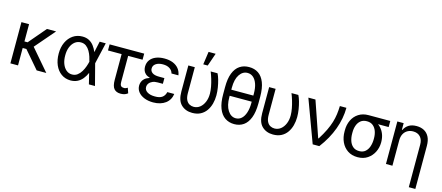

<svg xmlns="http://www.w3.org/2000/svg" viewBox="-59 -1456 5407 2351"><g transform="rotate(15 2644.0 -281.0)"><path d="M149.4 -522.5V0H52.7V-522.5ZM492.2 -522.5 232.4 -220.7H117.2L102.5 -303.7H189.5L376 -522.5ZM385.7 0 184.6 -234.4 247.1 -303.7 507.8 0Z M815.4 11.7Q748 10.7 697.8 -25.4Q647.5 -61.5 620.1 -124.8Q592.8 -188 592.8 -269.5Q592.8 -350.6 621.8 -412.8Q650.9 -475.1 702.6 -510.5Q754.4 -545.9 821.3 -545.9Q870.1 -545.9 905.8 -527.1Q941.4 -508.3 966.8 -475.1Q992.2 -441.9 1009.8 -398.4H1042L1054.7 -270.5L1125 0H1047.9L981.4 -270.5Q975.6 -296.4 964.8 -330.3Q954.1 -364.3 935.5 -396.7Q917 -429.2 889.2 -450.4Q861.3 -471.7 821.3 -471.7Q778.3 -471.7 745.4 -445.8Q712.4 -419.9 693.8 -374Q675.3 -328.1 675.8 -268.6Q675.3 -210 692.6 -163.6Q710 -117.2 741.7 -90.3Q773.4 -63.5 815.4 -63.5Q854.5 -63.5 883.1 -85Q911.6 -106.4 931.4 -139.4Q951.2 -172.4 963.4 -207.3Q975.6 -242.2 981.4 -268.6L1040 -539.1H1117.2L1054.7 -268.6L1042 -135.7H1013.7Q995.1 -92.8 967.8 -59.3Q940.4 -25.9 902.8 -7.1Q865.2 11.7 815.4 11.7Z M1604.5 -539.1V-461.9H1166V-539.1ZM1338.9 -539.1H1421.9V-130.9Q1421.9 -100.1 1430.4 -87.2Q1439 -74.2 1451.7 -71.5Q1464.4 -68.8 1475.6 -68.4Q1488.3 -68.8 1499.8 -74Q1511.2 -79.1 1518.6 -84L1541 -18.6Q1517.1 -0.5 1495.1 4.6Q1473.1 9.8 1450.2 9.8Q1395.5 9.8 1367.2 -23.4Q1338.9 -56.6 1338.9 -134.8Z M1847.7 -281.2H1920.9V-241.2H1855.5Q1817.9 -241.7 1790 -229.5Q1762.2 -217.3 1747.3 -196.5Q1732.4 -175.8 1732.4 -150.4Q1731.9 -112.3 1768.8 -89.1Q1805.7 -65.9 1867.2 -66.4Q1925.8 -65.9 1957.5 -88.6Q1989.3 -111.3 2000 -157.2H2087.9Q2083 -119.1 2065.4 -88.4Q2047.9 -57.6 2018.6 -35.6Q1989.3 -13.7 1950.2 -2Q1911.1 9.8 1863.3 9.8Q1800.3 9.8 1751 -9.8Q1701.7 -29.3 1673.6 -64.5Q1645.5 -99.6 1645.5 -146.5Q1645.5 -168 1653.6 -191.2Q1661.6 -214.4 1683.3 -234.9Q1705.1 -255.4 1744.9 -268.3Q1784.7 -281.2 1847.7 -281.2ZM1920.9 -258.8H1847.7Q1785.6 -258.8 1747.6 -270.5Q1709.5 -282.2 1689.5 -301.5Q1669.4 -320.8 1662.4 -343.5Q1655.3 -366.2 1655.3 -387.7Q1655.3 -437.5 1681.2 -472.9Q1707 -508.3 1753.4 -527.1Q1799.8 -545.9 1861.3 -545.9Q1922.9 -545.9 1968.8 -527.3Q2014.6 -508.8 2042.7 -474.1Q2070.8 -439.5 2078.1 -390.6H1990.2Q1981.4 -426.8 1948.2 -449.2Q1915 -471.7 1861.3 -471.7Q1805.7 -471.7 1772.2 -448.5Q1738.8 -425.3 1739.3 -387.7Q1738.8 -354 1767.6 -333.5Q1796.4 -313 1855.5 -313.5H1920.9Z M2164.1 -539.1H2246.1V-208Q2246.6 -155.3 2262.2 -124.3Q2277.8 -93.3 2303 -79.8Q2328.1 -66.4 2356.4 -66.4Q2401.4 -66.4 2435.8 -93.8Q2470.2 -121.1 2489.7 -168.2Q2509.3 -215.3 2508.8 -273.4Q2508.3 -314 2499.8 -360.1Q2491.2 -406.2 2477.3 -452.6Q2463.4 -499 2447.3 -539.1H2534.2Q2549.3 -509.8 2562 -465.3Q2574.7 -420.9 2582.8 -370.8Q2590.8 -320.8 2590.8 -273.4Q2590.8 -218.3 2577.1 -167.5Q2563.5 -116.7 2535.4 -76.7Q2507.3 -36.6 2463.4 -13.4Q2419.4 9.8 2358.4 9.8Q2272.5 9.8 2218 -43Q2163.6 -95.7 2164.1 -209ZM2336.9 -599.6 2360.4 -763.7H2450.2L2393.6 -599.6Z M3062.5 -388.7V-311.5H2719.7V-388.7ZM3113.3 -397.5V-311.5Q3112.8 -201.7 3085.2 -130.4Q3057.6 -59.1 3008.1 -24.7Q2958.5 9.8 2891.6 9.8Q2823.7 9.8 2772.9 -24.7Q2722.2 -59.1 2694.3 -130.4Q2666.5 -201.7 2667 -311.5V-397.5Q2666.5 -506.8 2694.1 -576.7Q2721.7 -646.5 2772 -679.9Q2822.3 -713.4 2889.6 -712.9Q2957.5 -713.4 3007.6 -679.9Q3057.6 -646.5 3085.2 -576.7Q3112.8 -506.8 3113.3 -397.5ZM3028.3 -295.9V-413.1Q3028.3 -485.4 3010.7 -535.6Q2993.2 -585.9 2962.2 -612.3Q2931.2 -638.7 2889.6 -638.7Q2828.6 -638.7 2788.8 -579.8Q2749 -521 2749 -413.1V-295.9Q2749 -188 2789.3 -126.2Q2829.6 -64.5 2891.6 -64.5Q2932.6 -64.5 2963.4 -92.3Q2994.1 -120.1 3011.2 -172.1Q3028.3 -224.1 3028.3 -295.9Z M3188.5 -539.1H3270.5V-208Q3271 -155.3 3286.6 -124.3Q3302.2 -93.3 3327.4 -79.8Q3352.5 -66.4 3380.9 -66.4Q3425.8 -66.4 3460.2 -93.8Q3494.6 -121.1 3514.2 -168.2Q3533.7 -215.3 3533.2 -273.4Q3532.7 -314 3524.2 -360.1Q3515.6 -406.2 3501.7 -452.6Q3487.8 -499 3471.7 -539.1H3558.6Q3573.7 -509.8 3586.4 -465.3Q3599.1 -420.9 3607.2 -370.8Q3615.2 -320.8 3615.2 -273.4Q3615.2 -218.3 3601.6 -167.5Q3587.9 -116.7 3559.8 -76.7Q3531.7 -36.6 3487.8 -13.4Q3443.8 9.8 3382.8 9.8Q3296.9 9.8 3242.4 -43Q3188 -95.7 3188.5 -209Z M3884.8 0 3685.5 -539.1H3775.4L3930.7 -88.9H3936.5Q3981.4 -160.2 4009.8 -219.2Q4038.1 -278.3 4054 -330.6Q4069.8 -382.8 4076.7 -433.6Q4083.5 -484.4 4085 -539.1H4168Q4167.5 -404.3 4117.4 -267.1Q4067.4 -129.9 3968.8 0Z M4220.7 -255.9V-266.6Q4220.2 -338.9 4247.8 -396.7Q4275.4 -454.6 4327.9 -488.5Q4380.4 -522.5 4454.1 -522.5Q4468.8 -521 4481.4 -512Q4494.1 -502.9 4510.3 -491Q4526.4 -479 4550.8 -468.8Q4593.3 -451.2 4623.8 -419.2Q4654.3 -387.2 4671.1 -343.3Q4688 -299.3 4688.5 -246.1V-236.3Q4688 -172.9 4660.2 -116.7Q4632.3 -60.5 4580.3 -25.4Q4528.3 9.8 4455.1 9.8Q4380.9 9.8 4328.4 -25.4Q4275.9 -60.5 4248 -120.6Q4220.2 -180.7 4220.7 -255.9ZM4317.4 -266.6V-255.9Q4316.9 -205.1 4331.1 -162.1Q4345.2 -119.1 4375.7 -93.3Q4406.2 -67.4 4455.1 -67.4Q4502.4 -67.4 4532.2 -93.3Q4562 -119.1 4576.4 -162.1Q4590.8 -205.1 4590.8 -255.9V-266.6Q4590.8 -314.5 4576.4 -355Q4562 -395.5 4532 -420.4Q4502 -445.3 4454.1 -445.3Q4405.8 -445.3 4375.5 -420.4Q4345.2 -395.5 4331.1 -355Q4316.9 -314.5 4317.4 -266.6ZM4728.5 -522.5V-445.3H4454.1V-522.5Z M4895.5 -324.2V0H4813.5V-539.1H4893.6V-455.1H4900.4Q4918.9 -496.1 4957.8 -521Q4996.6 -545.9 5057.6 -545.9Q5112.3 -545.9 5153.3 -523.7Q5194.3 -501.5 5217.3 -456.5Q5240.2 -411.6 5240.2 -342.8V202.1H5157.2V-336.9Q5157.2 -400.4 5124.3 -436Q5091.3 -471.7 5033.2 -471.7Q4994.1 -471.7 4963.1 -454.3Q4932.1 -437 4914.1 -404.3Q4896 -371.6 4895.5 -324.2Z"/></g></svg>

Font: Inter Display V
Style: Regular
Weight: 400
Designer: Rasmus Andersson
Foundry: rsms
Version: Version 3.015;git-src